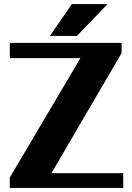

<svg xmlns="http://www.w3.org/2000/svg" viewBox="-20 -921 645 941"><path d="M28 0H584V-72H232L576 -661V-711H28V-636H374L28 -51ZM225 -745H357L507 -901H332Z"/></svg>

Font: Aerodynamic
Style: Bd
Weight: 500
Designer: Google
Version: Version 2.000980; 2014